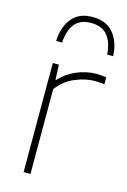

<svg xmlns="http://www.w3.org/2000/svg" viewBox="-122 -860 608 918"><g transform="rotate(15 182.0 -401.0)"><path d="M91.5 0V-540H121.5L124.5 -466.5H128.5Q161 -503 209.5 -523.5Q258 -544 306.5 -544Q333.5 -544 356 -540V-506Q344 -507.5 332.2 -508.2Q320.5 -509 306.5 -509Q263 -509 211.5 -487.8Q160 -466.5 125.5 -420V0ZM79.5 -646Q82.5 -717.5 117.8 -759.8Q153 -802 219.5 -802Q286.5 -802 322.5 -759.5Q358.5 -717 361.5 -646H332Q328.5 -705 301.5 -738.8Q274.5 -772.5 219.5 -772.5Q164.5 -772.5 138.5 -738.8Q112.5 -705 109 -646Z"/></g></svg>

Font: Encode Sans SmExp Th
Style: Regular
Weight: 100
Width: 6
Designer: Multiple Designers
Foundry: Impallari Type
Version: Version 3.002; ttfautohint (v1.8.3) -l 8 -r 50 -G 200 -x 14 